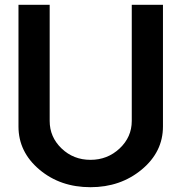

<svg xmlns="http://www.w3.org/2000/svg" viewBox="-20 -770 764 800"><path d="M357 10Q231 10 144 -63.5Q57 -137 57 -243V-750H187V-266Q187 -199 236.5 -151.5Q286 -104 357 -104Q428 -104 478.5 -151.5Q529 -199 529 -266V-750H659V-243Q659 -137 570.5 -63.5Q482 10 357 10Z"/></svg>

Font: Oakes Grotesk
Style: Bold
Weight: 600
Designer: Samuel Oakes
Foundry: Samuel Oakes
Version: Version 1.000;PS 001.000;hotconv 1.0.88;makeotf.lib2.5.64775